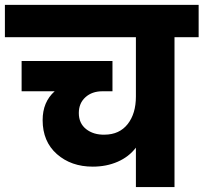

<svg xmlns="http://www.w3.org/2000/svg" viewBox="-37 -760 827 780"><path d="M-17.1 -608.9V-740.2H770V-608.9H671.9V0H515.1V-160.2Q486.8 -123 441.2 -103Q395.5 -83 339.8 -83Q252 -83 194.1 -134Q136.2 -185.1 136.2 -272Q136.2 -345.7 185.1 -389.2H50.8V-512.2H419.9V-389.2H378.9Q336.9 -389.2 310.1 -365Q283.2 -340.8 283.2 -300.8Q283.2 -258.8 313 -235.4Q342.8 -211.9 388.2 -212.9Q448.2 -213.4 481.7 -255.9Q515.1 -298.3 515.1 -368.2V-608.9Z"/></svg>

Font: SVN-Poppins
Style: Bold
Weight: 700
Designer: Ninad Kale (Devanagari), Jonny Pinhorn (Latin)
Foundry: Indian Type Foundry
Version: Version 3.200;PS 1.000;hotconv 16.6.54;makeotf.lib2.5.65590